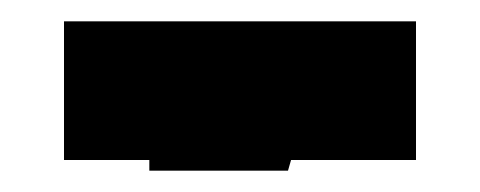

<svg xmlns="http://www.w3.org/2000/svg" viewBox="-20 -750 450 180"><path d="M40 -600V-730H180V-600ZM230 -600V-730H370V-600ZM120 -590V-730H290L250 -590Z"/></svg>

Font: Tektur Condensed Black
Style: Regular
Weight: 900
Width: 3
Designer: Adam Jagosz
Foundry: Adam Jagosz
Version: Version 1.005;gftools[0.9.30]